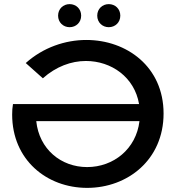

<svg xmlns="http://www.w3.org/2000/svg" viewBox="-20 -903 863 932"><path d="M657 -315C641 -180 531 -92 403 -92C276 -92 170 -179 156 -315ZM403 9C600 9 774 -128 774 -352C774 -579 595 -709 399 -709C297 -709 190 -673 105 -597L188 -523C252 -580 326 -607 397 -607C521 -607 633 -528 655 -398H43C40 -381 39 -364 39 -347C39 -127 207 9 403 9ZM318 -771C349 -771 374 -794 374 -827C374 -860 349 -883 318 -883C287 -883 262 -860 262 -827C262 -794 287 -771 318 -771ZM508 -771C539 -771 564 -794 564 -827C564 -860 539 -883 508 -883C477 -883 452 -860 452 -827C452 -794 477 -771 508 -771Z"/></svg>

Font: Montserrat-Alt1 SemBd
Style: Regular
Weight: 600
Designer: Differentunic
Foundry: Differentunic
Version: Version 7.222